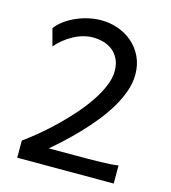

<svg xmlns="http://www.w3.org/2000/svg" viewBox="-108 -813 803 901"><g transform="rotate(15 293.0 -362.5)"><path d="M527.3 0H58.6V-83Q91.8 -106.9 129.6 -138.4Q167.5 -169.9 204.8 -206.1Q242.2 -242.2 276.6 -281.5Q311 -320.8 337.4 -360.4Q363.8 -399.9 379.6 -438.2Q395.5 -476.6 395.5 -510.3Q395.5 -544.4 383.5 -568.6Q371.6 -592.8 352.1 -608.2Q332.5 -623.5 307.6 -630.4Q282.7 -637.2 256.3 -637.2Q233.9 -637.2 210 -630.6Q186 -624 163.3 -611.8Q140.6 -599.6 119.9 -583Q99.1 -566.4 83 -546.9L61 -629.9Q75.7 -650.4 99.1 -667.7Q122.6 -685.1 151.1 -698Q179.7 -710.9 211.2 -718Q242.7 -725.1 273.4 -725.1Q317.4 -725.1 357.2 -710.7Q397 -696.3 427.2 -669.7Q457.5 -643.1 475.3 -605.2Q493.2 -567.4 493.2 -520Q493.2 -479 478.3 -436.8Q463.4 -394.5 438.5 -353.3Q413.6 -312 381.8 -272.9Q350.1 -233.9 316.4 -198.7Q282.7 -163.6 250 -133.5Q217.3 -103.5 190.4 -80.6H314.9Q351.1 -80.6 383.3 -80.8Q415.5 -81.1 442.6 -81.8Q469.7 -82.5 491.2 -84Q512.7 -85.4 527.3 -87.9Z"/></g></svg>

Font: Andika Viet
Style: Regular
Weight: 400
Designer: Victor Gaultney, Annie Olsen, Julie Remington, Don Collingsworth, Eric Hays, Becca Hirsbrunner
Foundry: SIL International
Version: Version 5.000